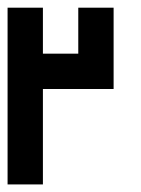

<svg xmlns="http://www.w3.org/2000/svg" viewBox="-20 -487 373 507"><path d="M186.7 -466.7V-345.3H93.3V-466.7H0V0H93.3V-252H280V-466.7Z"/></svg>

Font: Qahiri
Style: Regular
Weight: 400
Designer: Khaled Hosny
Foundry: Alif Type
Version: Version 3.00